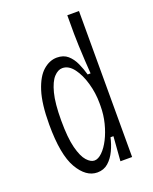

<svg xmlns="http://www.w3.org/2000/svg" viewBox="-135 -776 691 865"><g transform="rotate(-20 211.0 -344.0)"><path d="M181 12Q127 12 88.5 -54Q50 -120 50 -265Q50 -364 69 -423.5Q88 -483 119 -510Q150 -537 185 -537Q217 -537 237 -519.5Q257 -502 269.5 -474.5Q282 -447 290 -418H304Q302 -444 300 -480.5Q298 -517 296.5 -552.5Q295 -588 295 -611V-700H351V0H295L304 -117H290Q283 -85 269 -55.5Q255 -26 233.5 -7Q212 12 181 12ZM187 -43Q205 -43 224.5 -62Q244 -81 260 -112.5Q276 -144 286 -183.5Q296 -223 296 -265V-279Q296 -327 282.5 -374.5Q269 -422 245.5 -453Q222 -484 192 -484Q171 -484 151.5 -463Q132 -442 119.5 -394Q107 -346 107 -264Q107 -180 119.5 -132Q132 -84 150.5 -63.5Q169 -43 187 -43Z"/></g></svg>

Font: Bricolage Grotesque 10pt Condensed ExtraLight
Style: Regular
Weight: 200
Width: 3
Designer: Mathieu Triay
Foundry: Atelier Triay
Version: Version 1.000; ttfautohint (v1.8.4.7-5d5b);gftools[0.9.32]